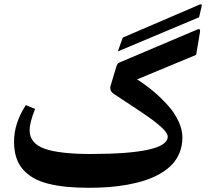

<svg xmlns="http://www.w3.org/2000/svg" viewBox="-20 -873 1019 921"><path d="M522.9 -424.8Q508.8 -435.1 508.8 -452.6Q508.8 -455.1 509.8 -459L538.1 -553.7Q542.5 -568.8 552.2 -572.8L926.3 -731.4Q935.5 -734.9 938.2 -731.7Q940.9 -728.5 939 -717.3L920.9 -609.9L637.7 -492.2Q679.7 -465.3 716.8 -434.1Q753.9 -402.8 785.9 -366.9Q817.9 -331.1 836.4 -291Q855 -251 855 -213.9Q855 -174.8 841.8 -141.6Q828.6 -108.4 805.4 -84Q782.2 -59.6 748.8 -40.3Q715.3 -21 676.8 -8.3Q638.2 4.4 592.8 12.7Q547.4 21 501.7 24.4Q456.1 27.8 406.2 27.8Q346.2 27.8 298.1 22.9Q250 18.1 209.2 7.6Q168.5 -2.9 138.9 -20.3Q109.4 -37.6 88.6 -62Q67.9 -86.4 57.6 -119.1Q47.4 -151.9 47.4 -193.4Q47.4 -282.7 104 -368.7L148.4 -350.6Q122.1 -285.2 122.1 -248.5Q122.1 -185.5 193.1 -159.9Q264.2 -134.3 417.5 -134.3Q783.7 -134.8 784.7 -217.3Q784.7 -226.6 775.9 -239Q767.1 -251.5 750.5 -266.1Q733.9 -280.8 714.6 -295.4Q695.3 -310.1 668.9 -327.9Q642.6 -345.7 620.4 -360.4Q598.1 -375 569.6 -393.6Q541 -412.1 522.9 -424.8ZM947.2 -842.8 935 -790.2 545.1 -626.3 569 -692.7 938.9 -851.7Q949.4 -856.1 947.2 -842.8Z"/></svg>

Font: Parastoo FD
Style: Bold-FD
Weight: 700
Foundry: Saber Rastikerdar (saber.rastikerdar@gmail.com)
Version: Version 2.0.1